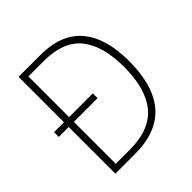

<svg xmlns="http://www.w3.org/2000/svg" viewBox="-190 -858 1001 1001"><g transform="rotate(-45 311.0 -357.0)"><path d="M256 -714Q410 -714 486 -625Q562 -536 562 -364Q562 -184 482.5 -92Q403 0 241 0H96V-344H23V-379H96V-714ZM249 -679H134V-379H309V-344H134V-35H240Q384 -35 453 -117Q522 -199 522 -362Q522 -517 457 -598Q392 -679 249 -679Z"/></g></svg>

Font: Noto Sans Kannada SemiCondensed ExtraLight
Style: Regular
Weight: 200
Width: 4
Designer: Jelle Bosma - Monotype Design Team
Foundry: Monotype Imaging Inc.
Version: Version 2.005; ttfautohint (v1.8.4.7-5d5b)